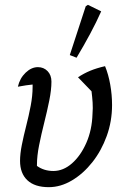

<svg xmlns="http://www.w3.org/2000/svg" viewBox="-20 -766 519 795"><path d="M182 9Q124 9 93.5 -19.5Q63 -48 63 -100Q63 -129 70.5 -166.5Q78 -204 88.5 -245Q99 -286 107 -327.5Q115 -369 115 -406Q115 -410 115 -416Q92 -414 54 -407Q62 -442 86 -465Q110 -488 137 -488Q161 -488 177 -471.5Q193 -455 193 -428Q193 -394 184 -349.5Q175 -305 163 -257.5Q151 -210 142 -165Q133 -120 133 -84V-79Q162 -58 201 -58Q242 -58 278 -89.5Q314 -121 337.5 -174.5Q361 -228 363 -294Q365 -319 363.5 -341.5Q362 -364 359 -388L303 -446Q327 -462 353.5 -473Q380 -484 415 -492Q429 -458 436.5 -415.5Q444 -373 444 -331Q444 -264 422 -203Q400 -142 362.5 -94.5Q325 -47 278 -19Q231 9 182 9ZM297 -527 269 -538 335 -740 344 -746 399 -719Q379 -674 353 -625.5Q327 -577 297 -527Z"/></svg>

Font: Piazzolla
Style: Italic
Weight: 400
Italic angle: -11.3°
Designer: Juan Pablo del Peral
Foundry: Huerta Tipografica
Version: Version 1.330